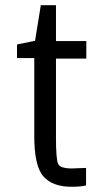

<svg xmlns="http://www.w3.org/2000/svg" viewBox="-20 -705 404 734"><path d="M194 -548H310V-481H194V-179Q194 -95 202.5 -78Q211 -61 255 -61L309 -63V4Q288 9 253 9Q181 9 146 -30.5Q111 -70 111 -185V-483H45V-535L114 -549L136 -685H194Z"/></svg>

Font: Ruda
Style: Regular
Weight: 400
Designer: Mariela Monsalve, Angelina Sanchez
Foundry: Mariela Monsalve, Angelina Sanchez
Version: Version 1.002